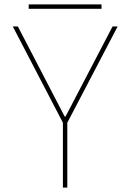

<svg xmlns="http://www.w3.org/2000/svg" viewBox="-20 -850 590 870"><path d="M265 0V-294L38 -730H61L273 -322H277L490 -730H513L285 -294V0ZM110 -810V-830H440V-810Z"/></svg>

Font: M PLUS Code Latin SemiExpanded Thin
Style: Regular
Weight: 250
Width: 6
Designer: Coji Morishita
Foundry: UNDERFOREST DESIGN
Version: Version 1.002; ttfautohint (v1.8.3)